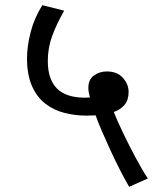

<svg xmlns="http://www.w3.org/2000/svg" viewBox="-20 -652 591 739"><path d="M477 67Q460 38 441 0.5Q422 -37 404 -76Q386 -115 371 -150Q356 -185 348 -208Q332 -207 312 -207Q269 -207 228 -217.5Q187 -228 154.5 -253Q122 -278 103 -321Q84 -364 84 -428Q84 -474 98 -528.5Q112 -583 143 -632L227 -611Q199 -562 181.5 -515.5Q164 -469 164 -417Q164 -347 199 -311.5Q234 -276 308 -276Q317 -276 326 -277Q320 -300 320 -313Q320 -346 341.5 -361.5Q363 -377 391 -377Q431 -377 453 -352.5Q475 -328 475 -298Q475 -267 459.5 -248.5Q444 -230 418 -221Q430 -190 452.5 -143Q475 -96 500.5 -48Q526 0 549 35Z"/></svg>

Font: TSCustom
Style: Regular
Weight: 400
Designer: Monotype Design Team
Foundry: Monotype Imaging Inc.
Version: Version 2.004; ttfautohint (v1.8.3) -l 8 -r 50 -G 200 -x 14 